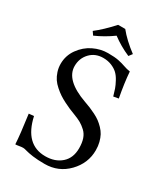

<svg xmlns="http://www.w3.org/2000/svg" viewBox="-202 -903 879 1007"><g transform="rotate(30 238.0 -399.5)"><path d="M250 -812.5Q288.1 -765.1 350.6 -718.3L335 -697.8Q276.4 -723.1 228.5 -759.3Q178.2 -722.7 121.6 -697.8L107.4 -718.3Q152.3 -752.4 207 -812.5ZM382.3 -631.3Q387.2 -564.5 403.3 -479.5L372.6 -474.1Q365.7 -498.5 359.9 -515.4Q354 -532.2 342 -554.4Q330.1 -576.7 315.9 -590.3Q301.8 -604 278.6 -613.8Q255.4 -623.5 227.1 -623.5Q178.7 -623.5 147.9 -591.1Q117.2 -558.6 117.2 -511.7Q117.2 -426.3 258.3 -376Q279.3 -368.7 294.7 -362.3Q310.1 -356 329.6 -346.2Q349.1 -336.4 363 -326.2Q377 -315.9 391.4 -301Q405.8 -286.1 414.6 -269.8Q423.3 -253.4 429 -231.4Q434.6 -209.5 434.6 -184.1Q434.6 -105.5 377.7 -46.6Q320.8 12.2 237.3 12.2Q194.3 12.2 165 8.1Q135.7 3.9 121.1 -0.5Q106.4 -4.9 98.6 -4.9Q88.4 -4.9 74.7 -2.4Q61 0 53.2 0Q50.3 -56.2 33.7 -174.8L64 -177.7Q97.7 -24.4 219.7 -24.4Q279.3 -24.4 316.4 -57.4Q353.5 -90.3 353.5 -149.4Q353.5 -182.1 345.5 -205.8Q337.4 -229.5 320.3 -245.4Q303.2 -261.2 286.4 -270.8Q269.5 -280.3 242.7 -290.5Q222.2 -298.3 208.7 -304Q195.3 -309.6 173.1 -320.8Q150.9 -332 135.5 -342.3Q120.1 -352.5 102.3 -368.2Q84.5 -383.8 73.5 -400.1Q62.5 -416.5 55.2 -438.7Q47.9 -460.9 47.9 -484.9Q47.9 -535.2 77.1 -575.9Q106.4 -616.7 148.9 -637.2Q191.4 -657.7 235.8 -657.7Q276.9 -657.7 300.5 -652.8Q324.2 -647.9 343 -641.1Q361.8 -634.3 382.3 -631.3Z"/></g></svg>

Font: Libertinage
Style: l
Weight: 400
Designer: OSP
Foundry: OSP
Version: Version 1.0; 2008; OFL relea